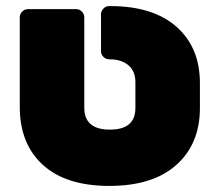

<svg xmlns="http://www.w3.org/2000/svg" viewBox="-20 -601 712 631"><path d="M339 -581H342Q483 -581 560 -513Q637 -445 637 -328V-246Q637 -128 559.5 -59Q482 10 339.5 10Q197 10 121 -59Q45 -128 45 -250V-544Q45 -555 53 -563Q61 -571 72 -571H230Q241 -571 249 -563Q257 -555 257 -544V-247Q257 -175 341 -175Q425 -175 425 -246V-331Q425 -367 402 -386.5Q379 -406 341 -406H339Q328 -406 320 -414Q312 -422 312 -433V-554Q312 -565 320 -573Q328 -581 339 -581Z"/></svg>

Font: Rubik One
Style: Regular
Weight: 400
Designer: Hubert and Fischer with Elvire Volk Leonovitch
Foundry: Hubert and Fischer with Elvire Volk Leonovitch
Version: Version 1.001